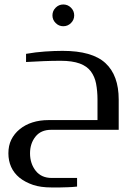

<svg xmlns="http://www.w3.org/2000/svg" viewBox="-20 -574 597 849"><path d="M211.9 -505.9Q211.9 -525.9 226.1 -540Q240.2 -554.2 259.8 -554.2Q279.8 -554.2 293.9 -540Q308.1 -525.9 308.1 -505.9Q308.1 -486.3 293.9 -472.2Q279.8 -458 259.8 -458Q240.2 -458 226.1 -472.2Q211.9 -486.3 211.9 -505.9ZM411.1 -43V-134.8Q411.1 -170.4 404.8 -204.6Q398.9 -234.9 381.8 -258.3Q364.7 -281.2 333 -293Q299.3 -305.2 249 -305.2Q210.9 -305.2 173.3 -303.7Q153.8 -302.7 95.2 -299.8V-335.9Q136.7 -343.3 178.7 -346.2Q220.7 -349.1 256.8 -349.1Q387.7 -349.1 446.3 -294.9Q504.9 -240.7 504.9 -133.8V0H206.1Q161.1 0 137.2 29.8Q112.8 60.1 112.8 104Q112.8 149.4 138.2 181.6Q163.1 212.9 209 212.9H320.8V251Q299.3 253.4 280.3 253.9Q253.9 254.9 244.1 254.9H208Q160.2 254.9 126.5 243.7Q90.8 231.4 66.4 211.9Q41.5 191.4 29.3 164.1Q17.1 136.7 17.1 104Q17.1 69.8 29.8 43.9Q43 17.1 66.9 -2.4Q91.3 -22.5 123.5 -32.7Q155.8 -43 194.8 -43Z"/></svg>

Font: SimahzazaarabicW05-Regular
Style: Regular
Weight: 400
Designer: Ahmed zaza
Foundry: Ahmed zaza
Version: Version 1.001